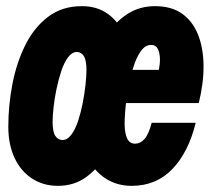

<svg xmlns="http://www.w3.org/2000/svg" viewBox="-20 -592 690 624"><path d="M168 12Q121 12 84.5 -11.5Q48 -35 27.5 -78.5Q7 -122 7 -180Q7 -250 20.5 -319.5Q34 -389 62.5 -446Q91 -503 136.5 -537.5Q182 -572 246 -572Q296 -572 331 -546.5Q366 -521 384.5 -478Q403 -435 403 -383Q403 -346 395.5 -294.5Q388 -243 371 -190Q354 -137 326.5 -91Q299 -45 260 -16.5Q221 12 168 12ZM183 -137Q199 -137 212 -154.5Q225 -172 234 -199.5Q243 -227 249 -258Q255 -289 258 -317.5Q261 -346 261 -364Q261 -396 252.5 -409.5Q244 -423 230 -423Q214 -423 201 -405.5Q188 -388 179 -360.5Q170 -333 163.5 -302Q157 -271 154 -242.5Q151 -214 151 -196Q151 -163 160 -150Q169 -137 183 -137ZM408 12Q360 12 323 -12Q286 -36 265.5 -78.5Q245 -121 245 -175Q245 -227 254 -282.5Q263 -338 282 -389.5Q301 -441 329.5 -482.5Q358 -524 396.5 -548Q435 -572 484 -572Q538 -572 572.5 -547Q607 -522 624 -478.5Q641 -435 641.5 -378.5Q642 -322 626 -257H363L387 -365H496Q501 -388 499.5 -406.5Q498 -425 491.5 -435.5Q485 -446 471 -446Q452 -446 437.5 -425.5Q423 -405 413 -372.5Q403 -340 396.5 -304.5Q390 -269 387.5 -238Q385 -207 385 -191Q385 -160 393 -142.5Q401 -125 419 -125Q436 -125 449.5 -140Q463 -155 473 -193H616Q593 -98 540.5 -43Q488 12 408 12Z"/></svg>

Font: Azeret Mono Thin ExtraBold
Style: Italic
Weight: 800
Italic angle: -12°
Version: Version 1.002